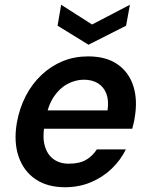

<svg xmlns="http://www.w3.org/2000/svg" viewBox="-20 -775 630 807"><path d="M253 12Q179 12 129 -22Q79 -56 58 -117.5Q37 -179 51 -260Q62 -321 88.5 -372Q115 -423 155 -460.5Q195 -498 244 -518Q293 -538 350 -538Q427 -538 475 -504Q523 -470 541 -411.5Q559 -353 546 -280Q545 -270 542 -259Q539 -248 536 -234H133L147 -311H432Q438 -353 427 -381.5Q416 -410 391.5 -425Q367 -440 333 -440Q297 -440 263.5 -422Q230 -404 206 -368Q182 -332 172 -277L167 -248Q158 -197 168.5 -161Q179 -125 205 -106Q231 -87 269 -87Q314 -87 341.5 -103Q369 -119 387 -147H509Q487 -102 449.5 -66Q412 -30 362 -9Q312 12 253 12ZM526 -755 510 -667 352 -587 222 -667 237 -755 367 -672Z"/></svg>

Font: DM Sans 9pt SemiBold
Style: Italic
Weight: 600
Italic angle: -10°
Version: Version 4.004;gftools[0.9.30]